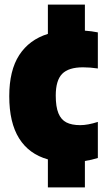

<svg xmlns="http://www.w3.org/2000/svg" viewBox="-20 -690 463 830"><path d="M221 -277Q221 -228.5 232.5 -200.5Q244 -172.5 267 -160.8Q290 -149 327 -149Q359.5 -149 403 -163V-7Q375.5 1.5 347 6V120H187V-1Q105 -24 62.5 -92Q20 -160 20 -274Q20 -385.5 63.2 -452Q106.5 -518.5 187 -543.5V-670H347V-557.5Q376 -555.5 403 -550V-394Q369.5 -399 339 -399Q276.5 -399 248.8 -370.8Q221 -342.5 221 -277Z"/></svg>

Font: Encode Sans Condensed Black
Style: Regular
Weight: 900
Width: 3
Designer: Multiple Designers
Foundry: Impallari Type
Version: Version 2.000